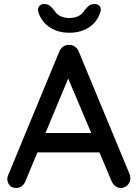

<svg xmlns="http://www.w3.org/2000/svg" viewBox="-20 -926 682 950"><path d="M331 -570 106 -30Q100 -14 88 -5Q76 4 61 4Q39 4 28 -8.5Q17 -21 16 -40Q16 -47 19 -56L273 -670Q280 -687 293.5 -696Q307 -705 323 -704Q338 -704 351 -695Q364 -686 370 -670L621 -65Q625 -55 625 -45Q625 -23 610.5 -9.5Q596 4 578 4Q563 4 550.5 -5.5Q538 -15 532 -30L305 -567ZM146 -172 191 -268H474L491 -172ZM323 -764Q269 -764 229 -789Q189 -814 172 -859Q164 -881 172.5 -893.5Q181 -906 198 -906Q216 -906 226 -898Q236 -890 248 -875Q259 -857 277.5 -847Q296 -837 323 -837Q376 -837 398 -875Q410 -890 420.5 -898Q431 -906 448 -906Q466 -906 474.5 -894Q483 -882 475 -861Q458 -814 418 -789Q378 -764 323 -764Z"/></svg>

Font: Quicksand SemiBold
Style: Regular
Weight: 600
Designer: Andrew Paglinawan
Foundry: Andrew Paglinawan
Version: Version 3.004